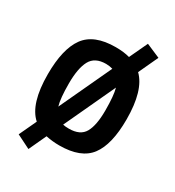

<svg xmlns="http://www.w3.org/2000/svg" viewBox="-218 -938 1088 1192"><g transform="rotate(30 326.0 -341.5)"><path d="M326 12Q277 12 230 2L172 127L74 78L132 -46Q44 -124 44 -336Q44 -517 107.5 -604.5Q171 -692 326 -692Q384 -692 427 -680L488 -810L588 -767L523 -627Q608 -545 608 -336Q608 -157 544.5 -72.5Q481 12 326 12ZM201 -194 374 -565Q350 -572 326 -572Q246 -572 216 -516Q186 -460 186 -351.5Q186 -243 201 -194ZM326 -108Q407 -108 436.5 -160.5Q466 -213 466 -319Q466 -425 452 -475L283 -112Q300 -108 326 -108Z"/></g></svg>

Font: Titillium-CLs Web
Style: CLs-Bold
Weight: 700
Version: Version 1.002;PS 57.000;hotconv 1.0.70;makeotf.lib2.5.55311